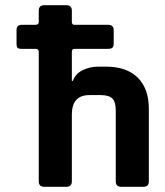

<svg xmlns="http://www.w3.org/2000/svg" viewBox="-20 -723 640 743"><path d="M236 0H152Q130 0 130 -21V-522Q130 -534 118 -534H64Q52 -534 48 -538Q44 -542 44 -554V-606Q44 -627 64 -627H118Q130 -627 130 -639V-682Q130 -703 152 -703H236Q258 -703 258 -682V-639Q258 -627 268 -627H398Q420 -627 420 -606V-554Q420 -543 415 -538.5Q410 -534 398 -534H268Q258 -534 258 -522V-410H262Q272 -438 300 -451.5Q328 -465 358 -465H392Q470 -465 513 -422.5Q556 -380 556 -302V-21Q556 0 534 0H450Q428 0 428 -21V-296Q428 -328 415 -341.5Q402 -355 370 -355H326Q258 -355 258 -279V-21Q258 0 236 0Z"/></svg>

Font: RajdhaniMono
Style: Bold
Weight: 700
Monospace: yes
Designer: Satya Rajpurohit, Jyotish Sonowal
Foundry: Indian Type Foundry
Version: Version 1.201;PS 1.0;hotconv 1.0.78;makeotf.lib2.5.61930; tt